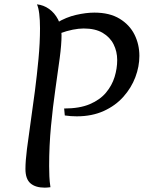

<svg xmlns="http://www.w3.org/2000/svg" viewBox="-20 -846 661 883"><path d="M241 -741Q284 -767 330 -777.5Q376 -788 414 -788Q484 -788 530 -760Q576 -732 598.5 -687Q621 -642 621 -589Q621 -540 602.5 -491Q584 -442 547.5 -401Q511 -360 457 -335.5Q403 -311 333 -311Q319 -311 305.5 -312Q292 -313 278 -315L275 -347Q346 -347 393 -367Q440 -387 467.5 -420Q495 -453 507 -492Q519 -531 519 -570Q519 -609 502.5 -642Q486 -675 452 -695Q418 -715 365 -715Q342 -715 314.5 -709.5Q287 -704 257 -693ZM97 -69Q97 -105 104 -161Q111 -217 121 -285Q131 -353 140.5 -427Q150 -501 157 -575Q164 -649 164 -716Q164 -754 160.5 -782.5Q157 -811 150 -826Q180 -823 205.5 -805Q231 -787 247 -756.5Q263 -726 263 -683Q263 -642 254.5 -578Q246 -514 234.5 -434.5Q223 -355 214.5 -265.5Q206 -176 206 -83Q206 -60 207 -35.5Q208 -11 212 15Q203 16 197 16.5Q191 17 186 17Q143 17 120 -3Q97 -23 97 -69Z"/></svg>

Font: Merienda
Style: Regular
Weight: 400
Designer: Eduardo Rodriguez Tunni
Foundry: Eduardo Rodriguez Tunni
Version: Version 2.001